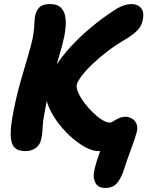

<svg xmlns="http://www.w3.org/2000/svg" viewBox="-20 -731 725 944"><path d="M499 193Q462 193 449.5 168.5Q437 144 442 116Q446 92 457 56.5Q468 21 484 -13H549Q528 -2 511 5Q494 12 465 12Q434 12 396.5 -9Q359 -30 322.5 -64Q286 -98 257 -139Q228 -180 213.5 -222Q199 -264 206 -299Q216 -346 247.5 -397Q279 -448 325 -498.5Q371 -549 425.5 -594.5Q480 -640 535 -676Q562 -695 585 -703Q608 -711 627 -711Q657 -711 673.5 -691.5Q690 -672 682 -633Q676 -602 654.5 -580.5Q633 -559 591 -534Q548 -509 507.5 -478Q467 -447 434 -415.5Q401 -384 381 -357Q361 -330 357 -313Q355 -298 365 -275Q375 -252 394 -226.5Q413 -201 436 -178.5Q459 -156 481.5 -142Q504 -128 521 -128Q526 -128 533.5 -132.5Q541 -137 550 -142.5Q559 -148 571 -152.5Q583 -157 596 -157Q612 -157 627 -149Q642 -141 650 -125Q658 -109 653 -84Q649 -69 642 -47.5Q635 -26 625.5 -0.5Q616 25 606 53Q596 81 587 110Q575 146 555 169.5Q535 193 499 193ZM105 12Q68 12 50.5 -7Q33 -26 32.5 -70Q32 -114 47 -187Q62 -264 81.5 -332Q101 -400 117 -453.5Q133 -507 140 -540Q146 -571 147.5 -590.5Q149 -610 149.5 -624.5Q150 -639 153 -655Q159 -682 175.5 -696.5Q192 -711 226 -711Q260 -711 277 -695.5Q294 -680 299.5 -656Q305 -632 303 -604Q301 -576 296 -552Q287 -509 270 -452.5Q253 -396 234 -331Q215 -266 203 -199Q197 -169 194 -148Q191 -127 190 -111Q189 -95 188 -80Q187 -65 183 -49Q178 -20 156.5 -4Q135 12 105 12Z"/></svg>

Font: Shantell Sans
Style: Bold Italic
Weight: 700
Italic angle: -11°
Designer: Stephen Nixon, Anya Danilova, Shantell Martin
Foundry: Arrow Type
Version: Version 1.011;[c5ecc13dd]